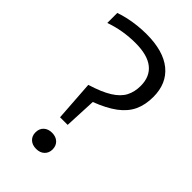

<svg xmlns="http://www.w3.org/2000/svg" viewBox="-229 -827 911 911"><g transform="rotate(45 226.0 -372.0)"><path d="M177.5 -180 163.5 -383.5Q232 -404.5 271.2 -429Q310.5 -453.5 326.8 -484.5Q343 -515.5 343 -556Q343 -618 302.5 -650.2Q262 -682.5 181.5 -682.5Q140.5 -682.5 99.8 -675.8Q59 -669 19.5 -655V-722Q43 -730.5 71 -736.8Q99 -743 129 -746.2Q159 -749.5 188.5 -749.5Q302.5 -749.5 362.5 -700.2Q422.5 -651 422.5 -561Q422.5 -508 403.8 -468Q385 -428 343.8 -397.2Q302.5 -366.5 236 -341L228.5 -180ZM203 6.5Q177 6.5 161.2 -8.2Q145.5 -23 145.5 -47Q145.5 -72 161.2 -86.8Q177 -101.5 203 -101.5Q229 -101.5 244.8 -86.5Q260.5 -71.5 260.5 -47Q260.5 -23.5 245 -8.5Q229.5 6.5 203 6.5Z"/></g></svg>

Font: Encode Sans Condensed Thin
Style: Regular
Weight: 400
Version: Version 3.002